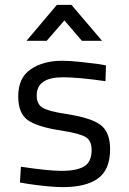

<svg xmlns="http://www.w3.org/2000/svg" viewBox="-20 -760 529 790"><path d="M416 -491 414 -426Q303 -442 239 -442Q131 -442 131 -367Q131 -332 155 -317Q179 -302 253 -291Q356 -275 394.5 -245.5Q433 -216 433 -146Q433 -62 383.5 -26Q334 10 238 10Q210 10 166 5.5Q122 1 92 -4L62 -9L66 -74Q180 -57 231 -57Q296 -57 326.5 -75.5Q357 -94 357 -143Q357 -181 332.5 -196Q308 -211 231 -223Q133 -238 94 -266Q55 -294 55 -364Q55 -440 106.5 -475Q158 -510 235 -510Q268 -510 313.5 -505Q359 -500 388 -496ZM89 -592 214 -740H274L400 -592H317L245 -676L172 -592Z"/></svg>

Font: TitilliumText22L Rg
Style: Regular
Weight: 400
Designer: Campivisivi
Foundry: Campivisivi
Version: 1.000